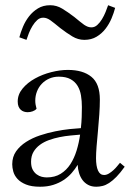

<svg xmlns="http://www.w3.org/2000/svg" viewBox="-20 -706 498 736"><path d="M26.9 -76.2Q26.9 -105 41.7 -126Q56.6 -147 80.3 -162.1Q104 -177.2 133.3 -187Q162.6 -196.8 191.9 -202.6Q221.2 -208.5 247.3 -211.2Q273.4 -213.9 290 -214.8Q292.5 -236.8 293.2 -257.3Q293.9 -277.8 293.9 -295.9Q293.9 -318.8 290.5 -339.8Q287.1 -360.8 277.3 -377Q267.6 -393.1 250.2 -402.6Q232.9 -412.1 205.1 -412.1Q185.5 -412.1 168.9 -404.8Q152.3 -397.5 140.4 -385Q128.4 -372.6 121.8 -355.7Q115.2 -338.9 115.2 -319.8Q115.2 -312.5 116.5 -304.9Q117.7 -297.4 120.1 -289.1Q114.7 -282.7 105.2 -279.3Q95.7 -275.9 85.9 -275.9Q78.6 -275.9 71.8 -278.1Q64.9 -280.3 59.6 -285.2Q54.2 -290 51 -297.9Q47.9 -305.7 47.9 -316.9Q47.9 -344.2 66.7 -366.7Q85.4 -389.2 114 -405Q142.6 -420.9 176.3 -429.4Q210 -438 240.2 -438Q297.9 -438 330.3 -411.6Q362.8 -385.3 362.8 -324.2Q362.8 -297.9 360.6 -266.4Q358.4 -234.9 355.5 -204.1Q352.5 -173.3 350.3 -145.8Q348.1 -118.2 348.1 -100.1Q348.1 -69.3 355.7 -52.2Q363.3 -35.2 378.9 -35.2Q388.2 -35.2 397.5 -40.8Q406.7 -46.4 415 -54Q423.3 -61.5 429.7 -69.6Q436 -77.6 439.9 -82L458 -66.9Q440.9 -43 426.3 -28.1Q411.6 -13.2 398.4 -4.6Q385.3 3.9 373 6.8Q360.8 9.8 349.1 9.8Q331.1 9.8 317.9 2.7Q304.7 -4.4 296.1 -16.1Q287.6 -27.8 283 -43Q278.3 -58.1 277.8 -74.2Q268.1 -58.1 254.9 -43Q241.7 -27.8 224.1 -16.1Q206.5 -4.4 184.1 2.7Q161.6 9.8 133.8 9.8Q100.6 9.8 79.6 1.2Q58.6 -7.3 46.9 -20.3Q35.2 -33.2 31 -48.3Q26.9 -63.5 26.9 -76.2ZM159.2 -25.9Q190.4 -25.9 212.6 -39.8Q234.9 -53.7 249.8 -76.7Q264.6 -99.6 273.7 -129.2Q282.7 -158.7 287.1 -189.9Q270.5 -188.5 250 -186.5Q229.5 -184.6 208.7 -180.4Q188 -176.3 168.2 -169.2Q148.4 -162.1 133.1 -150.9Q117.7 -139.6 108.4 -123.8Q99.1 -107.9 99.1 -85.9Q99.1 -67.4 105.2 -55.9Q111.3 -44.4 120.6 -37.6Q129.9 -30.8 140.1 -28.3Q150.4 -25.9 159.2 -25.9ZM421.4 -675.8Q416.5 -656.7 407.5 -635.3Q398.4 -613.8 384.3 -595.5Q370.1 -577.1 350.1 -565.2Q330.1 -553.2 303.2 -553.2Q279.3 -553.2 257.3 -566.4Q235.4 -579.6 211.4 -598.1Q198.7 -608.4 189.7 -615.7Q180.7 -623 173.3 -628.2Q166 -633.3 159.4 -635.7Q152.8 -638.2 145.5 -638.2Q132.8 -638.2 122.8 -629.2Q112.8 -620.1 104.7 -606.9Q96.7 -593.8 90.8 -579.1Q85 -564.5 81.5 -553.2L54.2 -563Q59.1 -582 68.1 -603.5Q77.1 -625 91.3 -643.3Q105.5 -661.6 125.5 -673.8Q145.5 -686 172.4 -686Q196.8 -686 218.5 -672.9Q240.2 -659.7 264.6 -641.1Q277.3 -630.9 286.4 -623.3Q295.4 -615.7 302.7 -610.8Q310.1 -606 316.7 -603.5Q323.2 -601.1 330.6 -601.1Q342.8 -601.1 352.8 -610.1Q362.8 -619.1 370.8 -632.3Q378.9 -645.5 384.8 -660.2Q390.6 -674.8 394.5 -686Z"/></svg>

Font: Simonetta
Style: Regular
Weight: 400
Designer: Gayaneh Bagdasaryan
Foundry: BrownFox
Version: Version 1.001